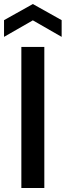

<svg xmlns="http://www.w3.org/2000/svg" viewBox="-39 -933 326 953"><path d="M67 0V-700H181V0ZM-19 -750V-833L124 -913L267 -833V-750L124 -832Z"/></svg>

Font: Rethink Sans SemiBold
Style: Regular
Weight: 600
Designer: The Rethink Sans project authors (Hans Thiessen). DM Sans designed by Colophon Foundry.
Foundry: Rethink Communications LLC
Version: Version 1.001